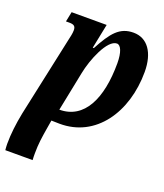

<svg xmlns="http://www.w3.org/2000/svg" viewBox="-164 -642 837 978"><g transform="rotate(20 254.0 -153.0)"><path d="M-19 240H129C128 229 128 214 128 204C128 152 134 115 142 66L150 18L194 19C390 21 512 -157 512 -377C512 -482 466 -546 391 -546C316 -546 279 -500 227 -403H221L248 -536H58L47 -482H65C89 -482 100 -476 100 -453C100 -435 95 -416 91 -398L-2 35C-14 95 -21 153 -21 206C-21 218 -20 229 -19 240ZM169 -48 212 -261C227 -339 278 -465 330 -465C351 -465 366 -430 366 -371C366 -178 303 -48 169 -48Z"/></g></svg>

Font: Noto Serif Condensed Extra
Style: Italic
Weight: 800
Width: 3
Italic angle: -12°
Designer: Monotype Design Team
Foundry: Monotype Imaging Inc.
Version: Version 1.901